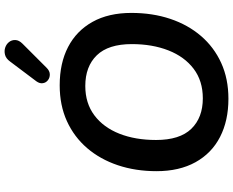

<svg xmlns="http://www.w3.org/2000/svg" viewBox="-108 -884 1002 825"><g transform="rotate(-90 392.5 -471.0)"><path d="M381 10Q287 10 217 -26Q147 -62 108.5 -131.5Q70 -201 70 -299Q70 -389 95.5 -465Q121 -541 169 -597Q217 -653 285 -684Q353 -715 439 -715Q534 -715 603.5 -679Q673 -643 711.5 -574Q750 -505 750 -407Q750 -316 724.5 -240Q699 -164 651 -108Q603 -52 535 -21Q467 10 381 10ZM383 -100Q458 -100 510 -139.5Q562 -179 589 -248Q616 -317 616 -405Q616 -506 568 -555.5Q520 -605 436 -605Q362 -605 310 -566Q258 -527 231 -458.5Q204 -390 204 -301Q204 -199 252 -149.5Q300 -100 383 -100ZM514 -771Q501 -758 486.5 -757.5Q472 -757 461 -765.5Q450 -774 448 -787.5Q446 -801 456 -815L541 -928Q554 -946 570.5 -950Q587 -954 601.5 -949Q616 -944 625 -932.5Q634 -921 633.5 -905.5Q633 -890 618 -875Z"/></g></svg>

Font: Nunito ExtraLight
Style: Bold Italic
Weight: 700
Italic angle: -9°
Version: Version 3.602